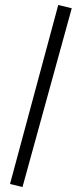

<svg xmlns="http://www.w3.org/2000/svg" viewBox="-20 -732 315 768"><path d="M70 16 20 4 213 -712 267 -699Z"/></svg>

Font: Pavanam
Style: Regular
Weight: 400
Designer: Tharique Azeez
Foundry: Tharique Azeez
Version: Version 1.86; ttfautohint (v1.3) -l 8 -r 50 -G 200 -x 14 -D 